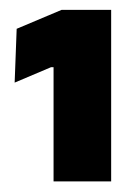

<svg xmlns="http://www.w3.org/2000/svg" viewBox="-20 -722 266 380"><path d="M86 -363V-589H81L9 -558.5L13 -665L102 -702.5H200V-363Z"/></svg>

Font: Anek Bangla Medium ExtraBold
Style: Regular
Weight: 800
Version: Version 1.003